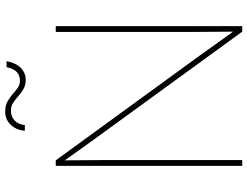

<svg xmlns="http://www.w3.org/2000/svg" viewBox="-128 -837 965 749"><g transform="rotate(-90 354.5 -462.5)"><path d="M82 0V-727.5H103.5L505.4 -175.3Q530.8 -140.1 555.4 -105.5Q580.1 -70.8 605.5 -35.6Q605.5 -70.8 605 -105.5Q604.5 -140.1 604.5 -175.3V-727.5H627V0H605.5L204.6 -551.3Q178.7 -586.4 153.8 -621.6Q128.9 -656.7 103.5 -692.4Q103.5 -656.7 104 -621.6Q104.5 -586.4 104.5 -551.3V0ZM417.5 -844.7Q397 -844.7 381.8 -853.5Q366.7 -862.3 354 -873.5Q341.3 -884.8 328.1 -893.6Q314.9 -902.3 297.9 -902.3Q273.9 -902.3 258.8 -887.9Q243.7 -873.5 241.2 -848.1H218.8Q221.7 -881.3 242.2 -903.1Q262.7 -924.8 293.9 -924.8Q316.9 -924.8 332.8 -916Q348.6 -907.2 361.3 -896Q374 -884.8 386.2 -876Q398.4 -867.2 413.6 -867.2Q434.6 -867.2 448 -879.4Q461.4 -891.6 467.3 -919.4H490.2Q484.4 -884.8 464.8 -864.7Q445.3 -844.7 417.5 -844.7Z"/></g></svg>

Font: Inter Display Thin
Style: Regular
Weight: 100
Designer: Rasmus Andersson
Foundry: rsms
Version: Version 4.000;git-a52131595